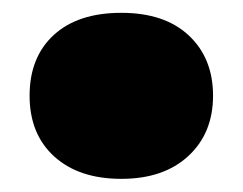

<svg xmlns="http://www.w3.org/2000/svg" viewBox="-20 -262 369 292"><path d="M164.5 10Q100 10 62.5 -24Q25 -58 25 -116.5Q25 -175 61.8 -208.8Q98.5 -242.5 164.5 -242.5Q230.5 -242.5 267.2 -208Q304 -173.5 304 -116.5Q304 -59.5 266.5 -24.8Q229 10 164.5 10Z"/></svg>

Font: Encode Sans SmExp Black
Style: Regular
Weight: 900
Width: 6
Designer: Multiple Designers
Foundry: Impallari Type
Version: Version 3.002; ttfautohint (v1.8.3) -l 8 -r 50 -G 200 -x 14 